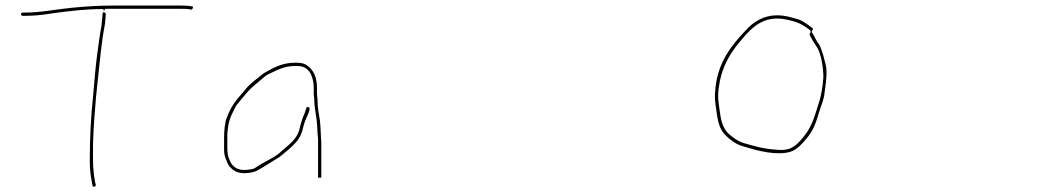

<svg xmlns="http://www.w3.org/2000/svg" viewBox="-20 -665 3913 709"><path d="M64 -606.5H70C108.4 -606.5 139 -610.1 177.9 -616.4C233.5 -623.8 295.2 -631.5 358 -631.5C368.2 -631.5 361 -617.1 361 -617.1C358.9 -616.2 358.5 -615.8 358.5 -613C358.5 -612.9 358.5 -612.7 358.5 -612.5L357.5 -596.5C356.8 -586.9 355.8 -577.5 354.4 -567.9C354.4 -567.8 354.4 -567.7 354.4 -567.5C348.3 -537.5 344.8 -506.9 339.4 -468C332.4 -417.5 328.6 -363.3 323.5 -307.2C315.4 -234.7 311.5 -149.6 311.5 -72C311.5 -42 314.4 -15.5 319.3 7.4C319.4 7.5 319.4 7.7 319.4 7.8L321.4 19.8C322.1 23.8 324.6 25 328.3 24.3C332 23.6 334.1 21.4 333.6 17.5L330.7 5.8C330.7 5.7 330.6 5.4 330.6 5.1C327.2 -16.7 323.5 -42.3 323.5 -72V-135.1C325 -188.5 329.7 -253 334.5 -305.8C342.9 -379.4 349.4 -459.1 359.1 -526.6C363.3 -556.5 367.9 -570.1 369.5 -596.5C369.8 -601.5 370.2 -607.7 370.5 -612C370.5 -615.5 369.7 -616.8 366.6 -618.3C357.1 -623.1 370 -632.5 370 -632.5H645C657.1 -632.5 667 -632.2 674.7 -631.5C674.8 -631.5 675.1 -631.4 675.2 -631.4L686.5 -629.5C689.6 -629.9 693.1 -634.2 692.4 -638.8C692.1 -640.8 691.8 -641.5 689 -641.5C688.7 -641.5 688.2 -641.5 687.8 -641.6L676.1 -643.5C668.5 -644.1 657.3 -644.5 645 -644.5H401C341 -644.5 294.5 -641.2 242.2 -636C185.8 -630.5 129.5 -618.5 70 -618.5H64C60.2 -618.5 57.5 -615.6 57.5 -612.5C57.5 -609.4 60.2 -606.5 64 -606.5Z M1166.5 -9V-133C1166.5 -140.8 1166.2 -147.9 1165.5 -154.3C1165.5 -154.4 1165.5 -154.8 1165.5 -155C1165.5 -160.7 1165.2 -166.4 1164.5 -172.2C1164.5 -172.4 1164.5 -172.7 1164.5 -173C1164.5 -180.1 1164.2 -187.6 1163.5 -195.4L1161.5 -219.1C1157.7 -244.1 1152.5 -267 1152.5 -295C1152.5 -305.7 1150.5 -313 1150.5 -324V-339C1150.5 -373.6 1141.6 -398.1 1124.3 -414.6C1109.8 -428.5 1099.1 -433.5 1071 -433.5C1023 -433.5 992.5 -416.2 960.6 -398.4C946.1 -390.4 938.8 -381.3 920.6 -368.1C904.8 -354.6 897.3 -349.2 887 -335.5C886.9 -335.4 886.8 -335.2 886.7 -335.1L874.7 -321.1C870.7 -316.5 865.1 -309.8 857.7 -301.2C839.5 -279.6 827.7 -257.8 817 -229.4C810.2 -211.2 807.5 -182.1 807.5 -156V-119C807.5 -100.1 808.1 -94.3 813 -80.7C819.6 -64.1 821.6 -54.9 832 -45.6C832.1 -45.5 832.2 -45.4 832.3 -45.3C845.2 -32.4 858.8 -25.5 884 -25.5C896.8 -25.5 917.4 -29.1 924.6 -32.7C943.2 -42 961.5 -53.8 980 -65.4L996 -75.4C996.1 -75.4 996.3 -75.5 996.4 -75.6C1007.8 -81.9 1015.6 -87.5 1025.1 -95.7C1054.4 -120.8 1084.5 -142.4 1095.8 -180.2C1100.8 -196.6 1095.7 -179.8 1095.7 -179.8L1099.7 -195.8C1101.2 -201.6 1102.3 -205.5 1104.8 -213.1C1108.2 -225.1 1122.8 -249.3 1123.1 -262.2C1123.2 -266.9 1122.3 -268.2 1119 -269.4C1114.2 -271.2 1113.2 -271 1111 -265.3C1103.5 -245.8 1111.2 -265.8 1111.1 -265.6C1107 -253.2 1105.4 -246.2 1098.9 -233C1093.4 -218.2 1088.2 -199.9 1084.3 -182.4C1084.3 -182.2 1084.2 -181.9 1084.1 -181.6C1074.8 -153.8 1054.4 -136.6 1035.4 -120.3L1018.1 -105.5C1001.5 -89.2 978.9 -78.4 959.7 -67.5C959.6 -67.4 959.3 -67.2 959 -67.1C945.5 -61.1 933.3 -51.7 919.9 -43.6C919.6 -43.4 919.1 -43.2 918.8 -43C910.1 -39.6 893.8 -37.5 884 -37.5C877.7 -37.5 872.4 -37.8 867.8 -38.6C867.5 -38.6 867 -38.8 866.6 -38.9L854.6 -42.9C854.2 -43 853.6 -43.3 853.1 -43.6C846.4 -47.6 834.4 -57.3 831.1 -67C828.3 -73.6 821.1 -86.5 820.5 -100.4C820 -103.7 819.5 -111.2 819.5 -119V-172C819.5 -172.3 819.5 -172.7 819.6 -173.1C820.2 -177.6 820.9 -183.3 821.5 -190.2C825 -226.2 839.4 -249.5 851.3 -273.4C851.4 -273.6 851.7 -274.1 851.9 -274.4C858.4 -283.5 876.4 -304.8 883.3 -312.9L895.3 -326.9C910 -344 935 -362.3 951 -376.6C966.6 -390.4 950.6 -376.2 950.7 -376.3C955.7 -381.3 960.9 -385.4 966.3 -388.5C966.4 -388.6 966.7 -388.8 967 -388.9C995.9 -401.7 1024.7 -421.5 1071 -421.5C1076.7 -421.5 1082.4 -421.2 1088.9 -420.4C1126.6 -415.1 1138.5 -375.3 1138.5 -339V-326C1138.5 -325.8 1138.5 -325.4 1138.5 -325.2C1137.4 -315.8 1140.5 -308.6 1140.5 -295C1140.5 -283.6 1141.8 -272.5 1143.4 -261.3C1145.5 -247.2 1148.2 -233.1 1149.5 -218.7L1151.5 -194.6C1152.2 -186.5 1152.5 -180.7 1152.5 -173.4L1154.5 -153.7C1154.5 -153.6 1154.5 -153.2 1154.5 -153V-9Z M2970.8 -553.8C2973.6 -551.4 2974.5 -546.8 2972 -543.5C2969 -539.5 2969.3 -537.4 2969.8 -536.2C2978.8 -518.3 2983 -510.8 2995.2 -493.3C3012.3 -468.9 3020.5 -414 3020.5 -380C3020.5 -379.9 3020.5 -379.6 3020.5 -379.5C3018.3 -349.1 3013.8 -319.4 3006.2 -292.8C2989.7 -243.3 2981.3 -199.8 2946.8 -159.2C2919.9 -126.2 2899.4 -105.6 2844.1 -112.6C2823.3 -115.2 2844.7 -112.5 2844.5 -112.5C2797.2 -115.5 2761.1 -126.6 2722.9 -137.8C2722.8 -137.8 2722.6 -137.9 2722.5 -137.9C2701.8 -145.3 2683.3 -159.4 2669 -172.5C2668.8 -172.6 2668.6 -172.8 2668.4 -173C2650.7 -192.7 2643 -214.3 2638.6 -250C2632.9 -288.7 2629.4 -304 2634.1 -340.9C2643 -412.5 2673.3 -464.4 2710.2 -508.8C2740.8 -545 2780 -596.5 2849 -596.5C2873.3 -596.5 2887.1 -592.1 2905.2 -587.8C2930.5 -581.8 2953.9 -567.8 2970.8 -553.8ZM2979.7 -542.7C2977.2 -545.2 2976.7 -549.7 2979.2 -552.7C2983.2 -557.6 2982.9 -558.6 2979.3 -562.2C2965.7 -571.9 2946.5 -587.2 2929.7 -592.8C2904.6 -600.4 2880.1 -608.5 2849 -608.5C2800.8 -608.5 2762.6 -584.6 2736.5 -555.9C2682.4 -498.9 2632.7 -438.6 2622 -341.7C2617.7 -303.2 2620.4 -291.1 2626.4 -249.1C2632.1 -206.8 2640.3 -184.3 2660.3 -164.3C2675.7 -148.9 2696.3 -133.4 2719.2 -126.2L2753.1 -116.2C2798.7 -102.8 2874.5 -87.6 2914.2 -111.5C2925.7 -118.1 2940 -131.3 2956.7 -151.3C2985 -185.1 2991.7 -208.2 3004.8 -251.2C3013.5 -279.7 3021.5 -293.7 3024.5 -319.9C3028.3 -349.7 3033.7 -376.8 3031.5 -409.5C3030.2 -429.8 3013 -489.3 3004.9 -500.6C2993.8 -515.9 2990.3 -523.6 2981.8 -540.6Z"/></svg>

Font: Take Off
Style: Hairball
Weight: 400
Foundry: Cannot Into Space Fonts
Version: Version 0.89